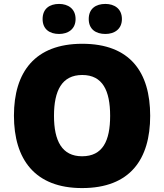

<svg xmlns="http://www.w3.org/2000/svg" viewBox="-20 -948 837 978"><path d="M197 -851C197 -799 233 -775 281 -775C326 -775 365 -799 365 -851C365 -904 326 -928 281 -928C233 -928 197 -904 197 -851ZM432 -851C432 -799 468 -775 517 -775C562 -775 601 -799 601 -851C601 -904 562 -928 517 -928C468 -928 432 -904 432 -851ZM745 -358C745 -580 643 -725 399 -725C158 -725 51 -581 51 -359C51 -136 158 10 398 10C643 10 745 -137 745 -358ZM255 -358C255 -486 295 -566 399 -566C503 -566 541 -486 541 -358C541 -230 503 -152 398 -152C296 -152 255 -230 255 -358Z"/></svg>

Font: Noto Sans UI Black
Style: Regular
Weight: 900
Designer: Monotype Design Team
Foundry: Monotype Imaging Inc.
Version: Version 1.901